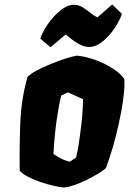

<svg xmlns="http://www.w3.org/2000/svg" viewBox="-20 -840 584 870"><path d="M270.5 9.8Q239.3 6.8 197.8 -4.6Q156.2 -16.1 120.4 -32.5Q84.5 -48.8 69.3 -66.4Q67.9 -177.2 72 -283.7Q76.2 -390.1 104.5 -491.2Q117.2 -504.9 146.5 -520.5Q175.8 -536.1 211.2 -550.5Q246.6 -564.9 278.8 -575.2Q311 -585.4 329.1 -587.9Q368.7 -584 411.4 -568.6Q454.1 -553.2 489.7 -530.5Q525.4 -507.8 543 -481.9Q543.5 -477.5 543.7 -471.9Q543.9 -466.3 543.9 -460Q543.9 -428.2 536.9 -379.9Q529.8 -331.5 517.6 -276.9Q505.4 -222.2 490.2 -169.9Q475.1 -117.7 459.5 -78.1Q448.7 -67.4 423.6 -52.5Q398.4 -37.6 374 -25.4Q312.5 4.9 270.5 9.8ZM296.4 -107.4 324.7 -126Q331.5 -153.8 335.7 -179.7Q339.8 -205.6 343.3 -233.9Q349.1 -274.4 352.3 -312.3Q355.5 -350.1 356.4 -390.6L287.6 -421.4L257.3 -407.2Q249.5 -374.5 244.6 -345Q239.7 -315.4 235.8 -289.6Q226.1 -217.3 222.2 -142.6Q236.3 -132.3 253.9 -122.8Q271.5 -113.3 296.4 -107.4ZM208.5 -626 162.6 -665Q168.5 -684.6 183.8 -710.4Q199.2 -736.3 220.7 -761Q242.2 -785.6 266.6 -802Q291 -818.4 315.4 -818.4Q335.4 -818.4 353.5 -807.4Q371.6 -796.4 388.4 -782.7Q405.3 -769 421.4 -761.2L488.3 -819.8L532.2 -777.3Q526.4 -757.3 511.5 -731.7Q496.6 -706.1 476.1 -682.1Q455.6 -658.2 431.6 -642.6Q407.7 -627 383.8 -627Q360.4 -627 333 -643.1Q305.7 -659.2 278.3 -684.1Z"/></svg>

Font: Fruktur
Style: Italic
Weight: 400
Italic angle: -8°
Designer: Viktoriya Grabowska, Eben Sorkin
Foundry: Viktoriya Grabowska
Version: Version 1.008; ttfautohint (v1.8.4.7-5d5b)